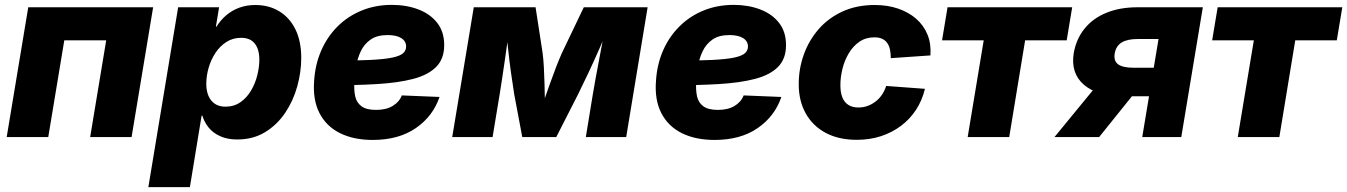

<svg xmlns="http://www.w3.org/2000/svg" viewBox="-20 -559 5494 783"><path d="M604.5 -529.3 516.6 0H347.7L413.1 -394.5H242.2L176.8 0H7.3L95.2 -529.3Z M585 204.1 706.5 -529.3H873.5L860.4 -450.2H862.8Q879.9 -477.5 903.3 -497.3Q926.8 -517.1 956.3 -527.8Q985.8 -538.6 1021.5 -538.6Q1076.7 -538.6 1118.9 -512.9Q1161.1 -487.3 1184.8 -439.2Q1208.5 -391.1 1208.5 -322.8Q1208.5 -265.1 1192.1 -206.3Q1175.8 -147.5 1142.8 -98.6Q1109.9 -49.8 1061 -20Q1012.2 9.8 947.3 9.8Q907.7 9.8 878.7 -3.2Q849.6 -16.1 831.5 -38.1Q813.5 -60.1 805.2 -87.4H802.2L754.4 204.1ZM899.4 -124Q934.6 -124 960.7 -142.3Q986.8 -160.6 1003.9 -189.7Q1021 -218.8 1029.3 -252.2Q1037.6 -285.6 1037.6 -315.9Q1037.6 -357.9 1019 -381.3Q1000.5 -404.8 963.4 -404.8Q929.7 -404.8 903.3 -387.9Q877 -371.1 858.6 -343.3Q840.3 -315.4 830.8 -282.5Q821.3 -249.5 821.3 -217.3Q821.3 -173.8 841.8 -148.9Q862.3 -124 899.4 -124Z M1500 11.7Q1422.4 11.7 1366.5 -16.1Q1310.5 -43.9 1282.7 -98.1Q1254.9 -152.3 1261.2 -231Q1265.6 -297.4 1290.3 -353.5Q1314.9 -409.7 1356.9 -451.4Q1398.9 -493.2 1455.1 -516.1Q1511.2 -539.1 1578.1 -539.1Q1637.7 -539.1 1686.3 -520.5Q1734.9 -502 1763.2 -465.6Q1791.5 -429.2 1791.5 -375Q1791.5 -319.3 1759 -286.4Q1726.6 -253.4 1665.3 -237.3Q1604 -221.2 1516.4 -216.1Q1428.7 -210.9 1317.9 -210.9L1334.5 -311.5Q1429.7 -311.5 1489 -314.5Q1548.3 -317.4 1580.3 -324.2Q1612.3 -331.1 1624.3 -342.3Q1636.2 -353.5 1636.2 -369.1Q1636.2 -391.1 1616.5 -403.6Q1596.7 -416 1560.5 -416Q1517.6 -416 1491.5 -397.7Q1465.3 -379.4 1451.4 -350.1Q1437.5 -320.8 1432.1 -287.8Q1426.8 -254.9 1425.3 -226.1Q1422.9 -192.4 1428.5 -166.5Q1434.1 -140.6 1454.1 -125.7Q1474.1 -110.8 1513.7 -110.8Q1554.7 -110.8 1581.5 -127Q1608.4 -143.1 1618.7 -169.9L1772.5 -163.6Q1745.6 -84.5 1675.5 -36.4Q1605.5 11.7 1500 11.7Z M1824.2 0 1912.1 -529.3H2164.1L2192.9 -342.8Q2196.3 -316.4 2198 -283.4Q2199.7 -250.5 2200.7 -215.3Q2201.7 -180.2 2202.1 -147.5Q2202.6 -114.7 2203.1 -88.9H2177.2Q2186.5 -114.7 2198 -147.5Q2209.5 -180.2 2221.9 -215.3Q2234.4 -250.5 2247.1 -283.4Q2259.8 -316.4 2271.5 -342.8L2360.8 -529.3H2621.1L2533.7 0H2369.1L2397.5 -173.8Q2402.3 -203.6 2408.9 -239Q2415.5 -274.4 2422.6 -312.3Q2429.7 -350.1 2436.8 -387.7Q2443.8 -425.3 2449.7 -459.5H2465.8Q2446.8 -411.6 2424.6 -360.8Q2402.3 -310.1 2379.9 -262.5Q2357.4 -214.8 2337.4 -174.3L2248.5 0H2109.9L2077.1 -174.3Q2070.3 -215.8 2063.7 -263.9Q2057.1 -312 2051.8 -362.1Q2046.4 -412.1 2042.5 -459.5H2060.1Q2054.7 -425.3 2049.3 -387.7Q2043.9 -350.1 2038.6 -312.3Q2033.2 -274.4 2027.8 -239Q2022.5 -203.6 2017.6 -173.8L1988.8 0Z M2894 11.7Q2816.4 11.7 2760.5 -16.1Q2704.6 -43.9 2676.8 -98.1Q2648.9 -152.3 2655.3 -231Q2659.7 -297.4 2684.3 -353.5Q2709 -409.7 2751 -451.4Q2793 -493.2 2849.1 -516.1Q2905.3 -539.1 2972.2 -539.1Q3031.7 -539.1 3080.3 -520.5Q3128.9 -502 3157.2 -465.6Q3185.5 -429.2 3185.5 -375Q3185.5 -319.3 3153.1 -286.4Q3120.6 -253.4 3059.3 -237.3Q2998 -221.2 2910.4 -216.1Q2822.8 -210.9 2711.9 -210.9L2728.5 -311.5Q2823.7 -311.5 2883.1 -314.5Q2942.4 -317.4 2974.4 -324.2Q3006.3 -331.1 3018.3 -342.3Q3030.3 -353.5 3030.3 -369.1Q3030.3 -391.1 3010.5 -403.6Q2990.7 -416 2954.6 -416Q2911.6 -416 2885.5 -397.7Q2859.4 -379.4 2845.5 -350.1Q2831.5 -320.8 2826.2 -287.8Q2820.8 -254.9 2819.3 -226.1Q2816.9 -192.4 2822.5 -166.5Q2828.1 -140.6 2848.1 -125.7Q2868.2 -110.8 2907.7 -110.8Q2948.7 -110.8 2975.6 -127Q3002.4 -143.1 3012.7 -169.9L3166.5 -163.6Q3139.6 -84.5 3069.6 -36.4Q2999.5 11.7 2894 11.7Z M3474.1 11.2Q3400.4 11.2 3347.4 -17.1Q3294.4 -45.4 3265.9 -96.4Q3237.3 -147.5 3237.3 -215.8Q3237.3 -278.8 3258.1 -336.7Q3278.8 -394.5 3318.6 -440.2Q3358.4 -485.8 3416 -512.2Q3473.6 -538.6 3547.4 -538.6Q3599.6 -538.6 3642.6 -523.9Q3685.5 -509.3 3716.3 -482.4Q3747.1 -455.6 3762.5 -417.7Q3777.8 -379.9 3774.4 -333L3612.8 -321.8Q3612.8 -340.3 3609.6 -356Q3606.4 -371.6 3598.6 -383.1Q3590.8 -394.5 3577.9 -400.6Q3564.9 -406.7 3545.9 -406.7Q3510.7 -406.7 3484.6 -388.7Q3458.5 -370.6 3441.2 -341.3Q3423.8 -312 3415.5 -277.8Q3407.2 -243.7 3407.2 -211.4Q3407.2 -182.6 3415 -162.4Q3422.9 -142.1 3439.5 -131.3Q3456.1 -120.6 3480.5 -120.6Q3500.5 -120.6 3518.1 -127Q3535.6 -133.3 3550.8 -145Q3565.9 -156.7 3576.9 -172.9Q3587.9 -189 3593.8 -208.5L3752 -196.8Q3740.7 -149.4 3715.8 -111.3Q3690.9 -73.2 3654.5 -45.9Q3618.2 -18.6 3572.8 -3.7Q3527.3 11.2 3474.1 11.2Z M3926.3 0 3991.7 -394.5H3821.8L3844.2 -529.3H4352.5L4330.1 -394.5H4160.6L4095.7 0Z M4797.4 0H4638.2L4704.6 -399.9H4620.1Q4577.1 -399.9 4554.2 -385.7Q4531.2 -371.6 4525.9 -340.8Q4521 -310.5 4540 -296.6Q4559.1 -282.7 4603.5 -282.7H4751L4731.9 -166.5H4564Q4454.6 -166.5 4400.1 -213.6Q4345.7 -260.7 4358.9 -342.8Q4369.1 -400.4 4403.1 -442.4Q4437 -484.4 4491.9 -506.8Q4546.9 -529.3 4617.7 -529.3H4885.3ZM4462.4 0H4280.3L4474.1 -236.3H4652.3Z M5027.8 0 5093.3 -394.5H4923.3L4945.8 -529.3H5454.1L5431.6 -394.5H5262.2L5197.3 0Z"/></svg>

Font: Inter 24pt ExtraBold
Style: Italic
Weight: 800
Italic angle: -9.3988°
Designer: Rasmus Andersson
Foundry: rsms
Version: Version 4.001;git-66647c0bb